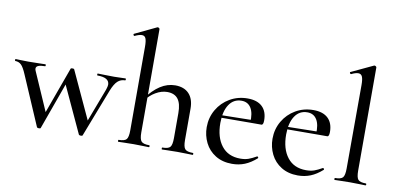

<svg xmlns="http://www.w3.org/2000/svg" viewBox="-77 -939 2397 1164"><g transform="rotate(10 1121.5 -356.5)"><path d="M-4 -374Q-7 -374 -7 -380Q-7 -386 -4 -386Q15 -386 26 -385L73 -384L138 -385Q153 -386 179 -386Q182 -386 182 -380Q182 -374 179 -374Q153 -374 138.5 -368.5Q124 -363 124 -350Q124 -343 128 -335L241 -77L204 -28L334 -386Q335 -390 345 -390Q355 -390 356 -386L499 -77L463 -22L568 -299Q575 -320 575 -330Q575 -374 501 -374Q499 -374 499 -380Q499 -386 501 -386Q528 -386 542 -385L602 -384L639 -385Q649 -386 672 -386Q675 -386 675 -380Q675 -374 672 -374Q645 -374 626 -356.5Q607 -339 590 -296L476 -1Q475 3 465 3Q456 3 453 -1L310 -310L347 -359L218 -1Q217 3 207 3Q198 3 195 -1L65 -303Q47 -346 32 -360Q17 -374 -4 -374Z M695 -12Q732 -12 743.5 -25.5Q755 -39 755 -81V-595Q755 -631 748.5 -646.5Q742 -662 725 -662Q708 -662 681 -649H680Q676 -649 674 -654Q672 -659 675 -661L809 -725H812Q816 -725 819.5 -722Q823 -719 823 -715V-81Q823 -39 835 -25.5Q847 -12 884 -12Q887 -12 887 -6Q887 0 884 0Q859 0 845 -1L790 -2L733 -1Q719 0 695 0Q693 0 693 -6Q693 -12 695 -12ZM964 -12Q1001 -12 1012.5 -25.5Q1024 -39 1024 -81V-235Q1024 -293 1002.5 -321Q981 -349 936 -349Q901 -349 865 -328Q829 -307 805 -272L800 -284Q842 -341 885.5 -369Q929 -397 977 -397Q1032 -397 1062 -365Q1092 -333 1092 -274V-81Q1092 -39 1104 -25.5Q1116 -12 1153 -12Q1156 -12 1156 -6Q1156 0 1153 0Q1128 0 1114 -1L1059 -2L1002 -1Q988 0 964 0Q962 0 962 -6Q962 -12 964 -12Z M1208 -181Q1208 -240 1236.5 -289Q1265 -338 1314 -366.5Q1363 -395 1423 -395Q1482 -395 1513 -365.5Q1544 -336 1544 -281Q1544 -253 1532 -253H1463Q1467 -312 1447.5 -343.5Q1428 -375 1389 -375Q1340 -375 1312.5 -333.5Q1285 -292 1285 -220Q1285 -132 1325.5 -80Q1366 -28 1441 -28Q1470 -28 1491 -35.5Q1512 -43 1540 -59H1541Q1544 -59 1546.5 -55.5Q1549 -52 1547 -49Q1511 -17 1475 -2.5Q1439 12 1397 12Q1338 12 1295 -14.5Q1252 -41 1230 -85.5Q1208 -130 1208 -181ZM1261 -267 1485 -271V-253L1262 -252Z M1613 -181Q1613 -240 1641.5 -289Q1670 -338 1719 -366.5Q1768 -395 1828 -395Q1887 -395 1918 -365.5Q1949 -336 1949 -281Q1949 -253 1937 -253H1868Q1872 -312 1852.5 -343.5Q1833 -375 1794 -375Q1745 -375 1717.5 -333.5Q1690 -292 1690 -220Q1690 -132 1730.5 -80Q1771 -28 1846 -28Q1875 -28 1896 -35.5Q1917 -43 1945 -59H1946Q1949 -59 1951.5 -55.5Q1954 -52 1952 -49Q1916 -17 1880 -2.5Q1844 12 1802 12Q1743 12 1700 -14.5Q1657 -41 1635 -85.5Q1613 -130 1613 -181ZM1666 -267 1890 -271V-253L1667 -252Z M2027 -12Q2064 -12 2075.5 -25.5Q2087 -39 2087 -81L2088 -595Q2088 -631 2081 -646.5Q2074 -662 2057 -662Q2040 -662 2014 -649H2013Q2009 -649 2006.5 -654.5Q2004 -660 2008 -661L2142 -724L2146 -725Q2149 -725 2153.5 -722Q2158 -719 2158 -715V-81Q2158 -39 2169.5 -25.5Q2181 -12 2217 -12Q2221 -12 2221 -6Q2221 0 2217 0Q2194 0 2180 -1L2122 -2L2066 -1Q2052 0 2027 0Q2025 0 2025 -6Q2025 -12 2027 -12Z"/></g></svg>

Font: Cormorant Infant Medium
Style: Regular
Weight: 500
Designer: Christian Thalmann (Catharsis Fonts)
Foundry: Catharsis Fonts
Version: Version 4.000